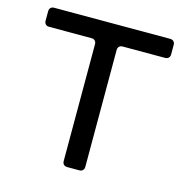

<svg xmlns="http://www.w3.org/2000/svg" viewBox="-108 -834 902 935"><g transform="rotate(15 343.5 -366.5)"><path d="M660 -709V-661Q660 -650 653.5 -643.5Q647 -637 636 -637H422Q411 -637 404.5 -630.5Q398 -624 398 -613V-24Q398 -13 391.5 -6.5Q385 0 374 0H313Q302 0 295.5 -6.5Q289 -13 289 -24V-613Q289 -624 282.5 -630.5Q276 -637 265 -637H51Q40 -637 33.5 -643.5Q27 -650 27 -661V-709Q27 -720 33.5 -726.5Q40 -733 51 -733H636Q647 -733 653.5 -726.5Q660 -720 660 -709Z"/></g></svg>

Font: Shippori Gothic B2 Bold
Style: Regular
Weight: 700
Designer: FONTDASU
Foundry: FONTDASU / Google Inc. / but / Adobe
Version: Version 1.130